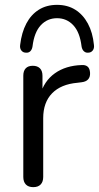

<svg xmlns="http://www.w3.org/2000/svg" viewBox="-20 -764 407 791"><path d="M117 7Q97 7 86.5 -4Q76 -15 76 -35V-452Q76 -472 86 -482.5Q96 -493 115 -493Q134 -493 144.5 -482.5Q155 -472 155 -452V-371H145Q161 -430 206 -462Q251 -494 317 -496Q332 -497 341 -489.5Q350 -482 351 -464Q352 -447 343 -437Q334 -427 315 -425L299 -423Q231 -417 194.5 -379.5Q158 -342 158 -277V-35Q158 -15 147.5 -4Q137 7 117 7ZM87 -547Q75 -547 68 -556Q61 -565 63 -579Q69 -630 88.5 -667Q108 -704 140 -724Q172 -744 215 -744Q258 -744 290 -724Q322 -704 342 -667Q362 -630 367 -579Q369 -565 362 -556Q355 -547 343 -547Q333 -546 325.5 -553Q318 -560 316 -573Q309 -631 282 -660Q255 -689 215 -689Q175 -689 148 -660Q121 -631 114 -573Q112 -560 105 -553Q98 -546 87 -547Z"/></svg>

Font: Nunito ExtraLight
Style: Regular
Weight: 400
Version: Version 3.602